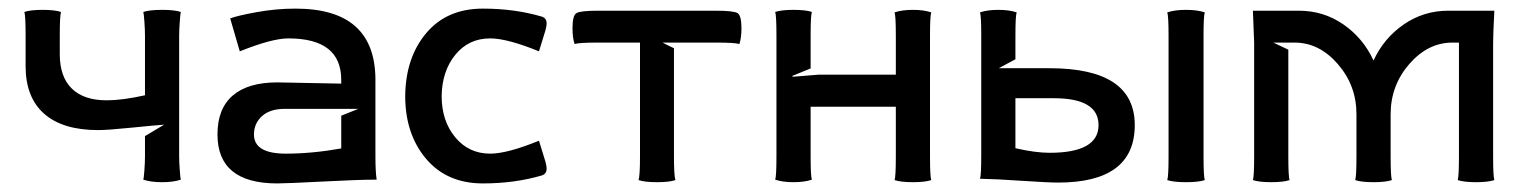

<svg xmlns="http://www.w3.org/2000/svg" viewBox="-20 -425 3579 450"><path d="M40 -270V-341.8Q40 -388.2 37.1 -397Q51.8 -401.9 80.1 -401.9Q108.4 -401.9 123 -397Q120.1 -388.2 120.1 -341.8V-297.9Q120.1 -245.1 148.2 -217.5Q176.3 -189.9 230 -189.9Q266.6 -189.9 319.8 -201.7V-341.8Q319.8 -355.5 318.4 -375Q316.9 -394.5 315.9 -397Q330.6 -401.9 359.9 -401.9Q389.2 -401.9 403.8 -397Q402.8 -394.5 401.4 -375Q399.9 -355.5 399.9 -341.8V-58.1Q399.9 -44.4 401.4 -25.4Q402.8 -6.3 403.8 -3.9Q386.2 2 359.9 2Q333.5 2 315.9 -3.9Q316.9 -6.3 318.4 -25.4Q319.8 -44.4 319.8 -58.1V-106L364.7 -132.8Q342.8 -131.3 287.4 -125.7Q231.9 -120.1 210 -120.1Q127 -120.1 83.5 -158.4Q40 -196.8 40 -270Z M489.7 -109.9Q489.7 -170.4 525.6 -201.2Q561.5 -231.9 629.9 -231.9L779.8 -229V-237.8Q779.8 -335 655.8 -335Q617.7 -335 542 -304.7L519.5 -381.8Q535.6 -388.2 581.3 -396.5Q627 -404.8 672.9 -404.8Q858.4 -404.8 859.9 -240.2V-58.1Q859.9 -23.4 862.8 -3.9H856Q821.3 -3.9 736.1 0.5Q650.9 4.9 629.9 4.9Q489.7 4.9 489.7 -109.9ZM575.2 -109.9Q575.2 -64.9 649.9 -64.9Q711.4 -64.9 779.8 -77.1V-153.8L819.8 -169.9H647.9Q612.8 -169.9 594 -152.8Q575.2 -135.7 575.2 -109.9Z M929.7 -200.2Q930.7 -290 979 -347.4Q1027.3 -404.8 1111.8 -404.8Q1186 -404.8 1249.5 -386.2Q1261.2 -382.8 1261.2 -369.6Q1261.2 -364.3 1258.3 -353.5L1243.2 -304.7Q1168.9 -335 1128.9 -335Q1078.6 -335 1047.4 -296.9Q1016.1 -258.8 1015.1 -200.2Q1015.1 -141.6 1046.9 -103.3Q1078.6 -64.9 1128.9 -64.9Q1168.9 -64.9 1243.2 -95.2L1258.3 -46.4Q1261.2 -35.6 1261.2 -30.3Q1261.2 -17.1 1249.5 -13.7Q1186 4.9 1111.8 4.9Q1027.3 4.9 978.5 -53Q929.7 -110.8 929.7 -200.2Z M1480 -58.1V-325.2H1381.8Q1336.9 -325.2 1326.7 -321.8Q1321.8 -336.4 1321.8 -358.9Q1321.8 -388.7 1331.1 -394.3Q1340.3 -399.9 1381.8 -399.9H1657.7Q1699.2 -399.9 1708.5 -394.3Q1717.8 -388.7 1717.8 -358.9Q1717.8 -336.4 1712.9 -321.8Q1702.6 -325.2 1657.7 -325.2H1532.7Q1537.6 -322.8 1546.1 -318.4Q1554.7 -314 1559.6 -312V-58.1Q1559.6 -13.2 1563 -2.9Q1548.3 2 1520 2Q1491.2 2 1476.6 -2.9Q1480 -13.2 1480 -58.1Z M1799.8 -58.1V-341.8Q1799.8 -388.2 1796.9 -397Q1811.5 -401.9 1839.8 -401.9Q1868.2 -401.9 1882.8 -397Q1879.9 -388.2 1879.9 -341.8V-264.6L1836.9 -247.1L1837.9 -245.1L1898.9 -250H2079.6V-341.8Q2079.6 -387.2 2076.7 -396Q2094.2 -401.9 2119.6 -401.9Q2145 -401.9 2162.6 -396Q2159.7 -387.2 2159.7 -341.8V-58.1Q2159.7 -11.7 2162.6 -2.9Q2147.9 2 2119.6 2Q2091.3 2 2076.7 -2.9Q2079.6 -11.7 2079.6 -58.1V-174.8H1879.9V-58.1Q1879.9 -12.7 1882.8 -3.9Q1865.2 2 1839.8 2Q1814.5 2 1796.9 -3.9Q1799.8 -12.7 1799.8 -58.1Z M2359.9 -77.6Q2406.7 -66.9 2439.9 -66.9Q2554.7 -66.9 2554.7 -131.8Q2554.7 -194.8 2449.7 -194.8H2359.9ZM2279.8 -60.1V-341.8Q2279.8 -387.2 2276.9 -396Q2294.4 -401.9 2319.8 -401.9Q2345.2 -401.9 2362.8 -396Q2359.9 -387.2 2359.9 -341.8V-286.1L2320.8 -265.1H2439.9Q2639.6 -265.1 2639.6 -131.8Q2639.6 2.9 2460 2.9Q2437.5 2.9 2375.5 -1.2Q2313.5 -5.4 2281.2 -5.9H2276.9Q2279.8 -14.6 2279.8 -60.1ZM2718.8 -58.1V-341.8Q2718.8 -387.2 2715.8 -396Q2733.4 -401.9 2759.8 -401.9Q2786.1 -401.9 2803.7 -396Q2800.8 -387.2 2800.8 -341.8V-58.1Q2800.8 -11.7 2803.7 -2.9Q2789.1 2 2759.8 2Q2730.5 2 2715.8 -2.9Q2718.8 -11.7 2718.8 -58.1Z M2919.4 -58.1V-325.2L2916.5 -399.9H3024.4Q3082 -399.9 3128.4 -367.9Q3174.8 -335.9 3199.2 -283.2Q3223.6 -335.9 3270.3 -367.9Q3316.9 -399.9 3374.5 -399.9H3482.4Q3479.5 -345.2 3479.5 -325.2V-58.1Q3479.5 -11.7 3482.4 -2.9Q3467.8 2 3439.5 2Q3411.1 2 3396.5 -2.9Q3399.4 -11.7 3399.4 -58.1V-325.2H3384.3Q3326.7 -325.2 3283 -274.9Q3239.3 -224.6 3239.3 -157.2V-58.1Q3239.3 -11.7 3242.2 -2.9Q3227.5 2 3199.2 2Q3170.9 2 3156.2 -2.9Q3159.2 -11.7 3159.2 -58.1V-157.2Q3159.2 -224.6 3115.5 -274.9Q3071.8 -325.2 3014.2 -325.2H2964.4L2999.5 -308.6V-58.1Q2999.5 -11.7 3002.4 -2.9Q2987.8 2 2959.5 2Q2931.2 2 2916.5 -2.9Q2919.4 -11.7 2919.4 -58.1Z"/></svg>

Font: Nikodecs
Style: Medium
Weight: 500
Version: Version 0.29